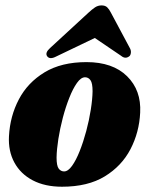

<svg xmlns="http://www.w3.org/2000/svg" viewBox="-20 -698 566 728"><path d="M308 -462.5Q407.5 -462.5 461.8 -409Q516 -355.5 511.5 -271Q508 -196.5 474.8 -132.5Q441.5 -68.5 377.2 -29.2Q313 10 215 10Q150.5 10 104.2 -14.2Q58 -38.5 34.5 -81.8Q11 -125 14 -181.5Q18 -257.5 51.5 -321.2Q85 -385 149 -423.8Q213 -462.5 308 -462.5ZM223 -48Q238 -48 253.2 -69.2Q268.5 -90.5 282.2 -125.2Q296 -160 307 -201Q318 -242 324.2 -281.8Q330.5 -321.5 331 -352Q331 -383 323 -394Q315 -405 302.5 -405Q287 -405 271.8 -383.5Q256.5 -362 242.8 -327.2Q229 -292.5 218.2 -251.5Q207.5 -210.5 201.2 -170.8Q195 -131 194.5 -100.5Q194.5 -69.5 202.5 -58.8Q210.5 -48 223 -48ZM193.5 -484Q169 -471 159 -484.5Q149.5 -497.5 170 -516L315.5 -650Q329 -662.5 340.2 -670Q351.5 -677.5 365 -677.5Q379 -677.5 386.5 -670.2Q394 -663 400.5 -650L473.5 -513.5Q477.5 -505 476 -496.2Q474.5 -487.5 470 -484.5Q455 -473 439 -486.5L339.5 -554Z"/></svg>

Font: Fraunces 144pt Soft Black
Style: Italic
Weight: 900
Italic angle: -16°
Version: Version 1.000;[b76b70a41]